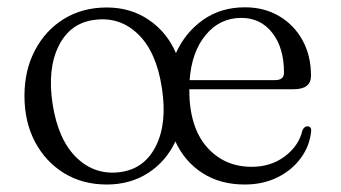

<svg xmlns="http://www.w3.org/2000/svg" viewBox="-20 -495 934 526"><path d="M272.5 -474.5Q338.5 -474.5 388.2 -440.2Q438 -406 462 -349.5Q487.5 -406 536.2 -440.5Q585 -475 651 -475Q703.5 -475 744.2 -451.2Q785 -427.5 808.5 -385.2Q832 -343 832 -287.5Q832 -250.5 784.5 -250.5H498.5Q498.5 -147.5 546.2 -92.8Q594 -38 669.5 -38Q722.5 -38 760.8 -67Q799 -96 808.5 -138Q814 -149 822 -149Q833.5 -148.5 832.5 -136Q828.5 -95 804 -61.8Q779.5 -28.5 740 -9Q700.5 10.5 650.5 10.5Q583.5 10.5 534.8 -20.8Q486 -52 460.5 -107.5Q435 -53 386 -21.2Q337 10.5 272.5 10.5Q206.5 10.5 155.8 -20.5Q105 -51.5 76 -106.2Q47 -161 47 -232.5Q47 -302.5 75.8 -357.2Q104.5 -412 155.2 -443.2Q206 -474.5 272.5 -474.5ZM641 -446Q582.5 -446 543.8 -399.5Q505 -353 499.5 -275.5H733.5Q758 -275.5 758 -296Q758 -364 726 -405Q694 -446 641 -446ZM309.5 -23.5Q376 -32.5 407.2 -95.2Q438.5 -158 423.5 -254Q408.5 -353 358.2 -401.5Q308 -450 238.5 -440.5Q172 -432 140.8 -369.2Q109.5 -306.5 124 -210.5Q139.5 -111.5 189.8 -63Q240 -14.5 309.5 -23.5Z"/></svg>

Font: Fraunces 9pt Light
Style: Regular
Weight: 300
Version: Version 1.000;[0bf87f6ff]